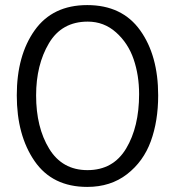

<svg xmlns="http://www.w3.org/2000/svg" viewBox="-20 -730 688 755"><path d="M323 5Q186 5 116 -96.5Q46 -198 46 -355Q46 -512 116.5 -611Q187 -710 323 -710Q460 -710 531 -611Q602 -512 602 -355Q602 -254 573 -174.5Q544 -95 479.5 -45Q415 5 323 5ZM325 -645Q223 -645 172.5 -560Q122 -475 122 -355Q122 -229 173.5 -145Q225 -61 324 -61Q425 -61 476 -146Q527 -231 527 -360Q527 -434 505.5 -497Q484 -560 436.5 -602.5Q389 -645 325 -645Z"/></svg>

Font: Gudea
Style: Regular
Weight: 400
Designer: Agustina Mingote
Foundry: Agustina Mingote
Version: Version 1.002